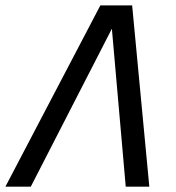

<svg xmlns="http://www.w3.org/2000/svg" viewBox="-49 -696 655 716"><path d="M325.2 -675.8H443.8L507.8 0H419.9L368.2 -588.9L65.9 0H-28.8Z"/></svg>

Font: Clear Sans
Style: Italic
Weight: 400
Italic angle: -12°
Foundry: Intel Corporation
Version: Version 1.00